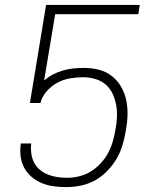

<svg xmlns="http://www.w3.org/2000/svg" viewBox="-20 -755 640 783"><path d="M250 8Q223 8 198 4.5Q173 1 150 -8.5Q127 -18 108.5 -34Q90 -50 78.5 -71.5Q67 -93 64 -118.5Q61 -144 65 -170H107Q105 -150 107.5 -130Q110 -110 118.5 -93Q127 -76 141.5 -63.5Q156 -51 174.5 -43.5Q193 -36 213 -33Q233 -30 253 -30Q278 -30 303 -36Q328 -42 350 -55.5Q372 -69 390.5 -89Q409 -109 421 -131.5Q433 -154 440 -178.5Q447 -203 451 -227Q456 -253 457 -278.5Q458 -304 453.5 -328Q449 -352 438.5 -374Q428 -396 410 -411Q392 -426 368.5 -433Q345 -440 319 -440Q293 -440 266 -435.5Q239 -431 214.5 -418Q190 -405 170.5 -383Q151 -361 145 -335H102L168 -735H550L544 -697H205L160 -427Q178 -442 197.5 -452Q217 -462 238 -468Q259 -474 280 -476Q301 -478 322 -478Q354 -478 383.5 -470.5Q413 -463 436 -445Q459 -427 474 -401Q489 -375 495 -345.5Q501 -316 500 -284.5Q499 -253 493 -221Q488 -192 479.5 -163Q471 -134 455 -107Q439 -80 416.5 -57Q394 -34 366.5 -19Q339 -4 309 2Q279 8 250 8Z"/></svg>

Font: Iosevka XLt Ex Obl
Style: Regular
Weight: 200
Width: 7
Italic angle: -9°
Monospace: yes
Designer: Belleve Invis
Foundry: Belleve Invis
Version: Version 32.5.0; ttfautohint (v1.8.4)